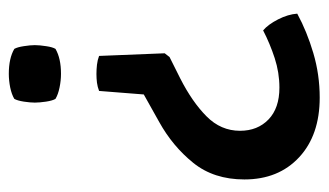

<svg xmlns="http://www.w3.org/2000/svg" viewBox="-175 -561 746 436"><g transform="rotate(90 198.0 -343.0)"><path d="M11 -645Q51.5 -667 100.5 -681.5Q149.5 -696 201.5 -696Q287 -696 337.2 -649.2Q387.5 -602.5 387.5 -525Q387.5 -455.5 349.8 -408.8Q312 -362 257 -331.5L194.5 -296.5L186.5 -195Q177.5 -191.5 167.8 -190.2Q158 -189 148 -189Q138 -189 127 -190.2Q116 -191.5 107 -195L101 -344L109.5 -355L158.5 -379.5Q211.5 -406.5 244.2 -439Q277 -471.5 277 -515Q277 -555 251.2 -579.8Q225.5 -604.5 179 -604.5Q145 -604.5 112 -593.8Q79 -583 49 -567.5Q35.5 -579 24 -601.5Q12.5 -624 11 -645ZM147.5 -108.5Q163 -108.5 178.8 -105.2Q194.5 -102 204.5 -96Q208.5 -89.5 210.8 -74.5Q213 -59.5 213 -49Q213 -39 210.8 -24.2Q208.5 -9.5 204.5 -2.5Q194.5 3.5 178.8 6.8Q163 10 147.5 10Q112.5 10 91 -2.5Q87 -9.5 84.8 -24.2Q82.5 -39 82.5 -49Q82.5 -59.5 84.8 -74.5Q87 -89.5 91 -96Q112.5 -108.5 147.5 -108.5Z"/></g></svg>

Font: Signika
Style: Regular
Weight: 400
Designer: Anna Giedry
Foundry: Anna Giedry
Version: Version 2.001